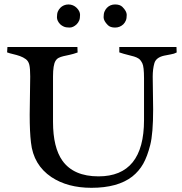

<svg xmlns="http://www.w3.org/2000/svg" viewBox="-20 -852 840 884"><path d="M116.7 -324.2 119.1 -500Q119.1 -536.6 115 -553.7Q110.8 -570.8 98.9 -579.6Q86.9 -588.4 71.8 -593.8Q56.6 -599.1 40.5 -602.8Q24.4 -606.4 12.7 -610.8L14.2 -635.7H336.4L337.4 -610.4Q316.9 -603 300.5 -599.6Q284.2 -596.2 271.7 -593.3Q259.3 -590.3 250.2 -585.7Q241.2 -581.1 235.4 -571.3Q224.1 -552.7 224.1 -499.5V-291Q224.1 -172.9 267.6 -111.8Q319.3 -40 433.6 -40Q643.1 -40 643.1 -299.3V-491.2Q643.1 -544.9 635.3 -560.5Q627.4 -576.2 618.7 -582Q609.9 -587.9 597.2 -591.8Q584.5 -595.7 567.6 -599.6Q550.8 -603.5 529.3 -610.8V-635.7H792.5L793.5 -610.4Q781.7 -604 765.9 -601.6Q750 -599.1 735.4 -595.7Q698.7 -587.4 690.9 -561.5Q683.1 -534.7 683.1 -499L685.1 -348.6Q685.1 -236.8 671.6 -184.1Q658.2 -131.3 639.2 -97.7Q620.1 -64 588.9 -39.1Q522 12.7 400.9 12.7Q291 12.7 216.8 -36.6Q133.8 -92.3 122.6 -195.8Q116.7 -244.1 116.7 -324.2ZM333 -815.9Q348.6 -800.3 348.6 -783.7Q348.6 -767.1 344.5 -757.3Q340.3 -747.6 333 -740.2Q316.9 -725.1 300.5 -725.1Q284.2 -725.1 274.4 -729.2Q264.6 -733.4 257.3 -740.2Q242.2 -755.9 242.2 -772.5Q242.2 -789.1 246.3 -798.8Q250.5 -808.6 257.6 -815.9Q264.6 -823.2 274.4 -827.4Q284.2 -831.5 295.2 -831.5Q306.2 -831.5 315.9 -827.4Q325.7 -823.2 333 -815.9ZM509.8 -831.5Q532.2 -831.5 543.5 -820.3Q563.5 -800.3 563.5 -783.7Q563.5 -767.1 559.3 -757.3Q555.2 -747.6 547.9 -740.2Q531.7 -725.1 509.8 -725.1Q487.8 -725.1 476.6 -736.3Q457 -755.9 457 -772.5Q457 -789.1 461.2 -798.8Q465.3 -808.6 472.2 -815.9Q487.3 -831.5 509.8 -831.5Z"/></svg>

Font: RadleyRegular
Style: Regular
Weight: 400
Designer: vernon adams
Foundry: vernon adams
Version: Version 1.000;PS 001.001;hotconv 1.0.56